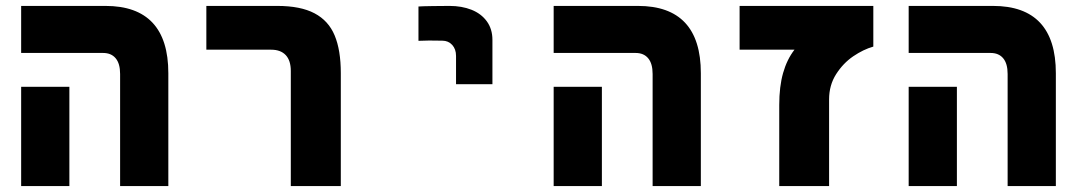

<svg xmlns="http://www.w3.org/2000/svg" viewBox="-20 -629 3640 649"><path d="M328.5 -450H51.5V-609H336.5Q442.5 -609 495.8 -552Q549 -495 549 -381.5V0H386V-379Q386 -414 371 -432Q356 -450 328.5 -450ZM51.5 -335.5H214.5V0H51.5Z M897 -461H677.5V-609H917Q996 -609 1043.2 -584Q1090.5 -559 1111.2 -509.2Q1132 -459.5 1132 -382V0H963V-389Q963 -424.5 945.8 -442.8Q928.5 -461 897 -461Z M1499.5 -609Q1482 -609 1443.2 -608.5Q1404.5 -608 1394.5 -607V-491Q1416.5 -492 1430.5 -492L1475 -491.5Q1495.5 -491.5 1508.5 -477.2Q1521.5 -463 1521.5 -440V-344.5H1644.5V-494Q1644.5 -531 1625.5 -557Q1606.5 -583 1573.8 -596Q1541 -609 1499.5 -609Z M2128.5 -450H1851.5V-609H2136.5Q2242.5 -609 2295.8 -552Q2349 -495 2349 -381.5V0H2186V-379Q2186 -414 2171 -432Q2156 -450 2128.5 -450ZM1851.5 -335.5H2014.5V0H1851.5Z M2665.5 -461H2480V-609H2932V-471.5Q2898.5 -462 2864.2 -438.8Q2830 -415.5 2806.2 -378.2Q2782.5 -341 2782.5 -293V0H2614V-274Q2614 -336.5 2627 -382.2Q2640 -428 2665.5 -461Z M3328.5 -450H3051.5V-609H3336.5Q3442.5 -609 3495.8 -552Q3549 -495 3549 -381.5V0H3386V-379Q3386 -414 3371 -432Q3356 -450 3328.5 -450ZM3051.5 -335.5H3214.5V0H3051.5Z"/></svg>

Font: JuliaMono Black
Style: Regular
Weight: 900
Monospace: yes
Designer: cormullion
Foundry: corm
Version: Version 0.054; ttfautohint (v1.8.4)